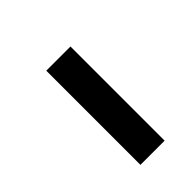

<svg xmlns="http://www.w3.org/2000/svg" viewBox="10 -890 421 421"><g transform="rotate(45 220.0 -679.5)"><path d="M104 -642V-717H396V-642Z"/></g></svg>

Font: Lexend Exa
Style: Regular
Weight: 400
Designer: Bonnie Shaver-Troup, Thomas Jockin
Foundry: Lexend
Version: Version 1.007